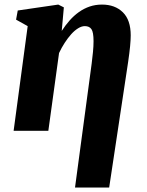

<svg xmlns="http://www.w3.org/2000/svg" viewBox="-20 -586 658 860"><path d="M316 254 390.5 -300.5Q394 -327 396.5 -353.5Q399 -380 399 -401.5Q399 -442 389.5 -455.5Q380 -469 360 -469Q345.5 -469 329.8 -459.2Q314 -449.5 299 -432.8Q284 -416 270 -394.5Q256 -373 244.5 -348.5L196.5 0H41L104 -469L52 -498L59.5 -539L241 -565.5L266 -553L256.5 -447.5Q273 -473 292 -494.5Q311 -516 333.5 -532Q356 -548 381.8 -556.8Q407.5 -565.5 437 -565.5Q495 -565.5 530.2 -531Q565.5 -496.5 565.5 -427.5Q565.5 -409 562.8 -379.5Q560 -350 554 -309L469 254Z"/></svg>

Font: Merriweather 24pt Black
Style: Italic
Weight: 900
Italic angle: -7.8°
Designer: Eben Sorkin
Foundry: Eben Sorkin
Version: Version 2.101